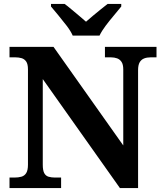

<svg xmlns="http://www.w3.org/2000/svg" viewBox="-20 -951 828 971"><path d="M28.1 0V-53H52.7Q72.8 -53 88.4 -57.4Q104 -61.9 112.7 -75.9Q121.4 -90 121.4 -118.1V-599.9Q121.4 -627 112.5 -639.8Q103.6 -652.6 89.2 -656.8Q74.7 -661 58 -661H28.1V-714H250.6L603.4 -215.5V-599.9Q603.4 -624.7 594.8 -637.8Q586.2 -650.8 572.3 -655.9Q558.4 -661 541.1 -661H510.7V-714H771.5V-661H741.1Q723.2 -661 708.8 -655.4Q694.5 -649.8 686.4 -636Q678.3 -622.1 678.3 -595.9V0H586.4L196.3 -551.1V-118.1Q196.3 -90 203.5 -75.9Q210.8 -61.9 225.1 -57.4Q239.5 -53 258.6 -53H289V0ZM347.7 -771Q337.7 -794 317.4 -820.5Q297.1 -847 275.5 -873Q253.9 -899 237.9 -918V-931H307Q321.4 -920.6 340.7 -904.2Q360 -887.8 380 -871.3Q400 -854.8 415 -841.2Q430 -854.8 450.1 -871.3Q470.1 -887.8 490.2 -904.2Q510.2 -920.6 524 -931H593.2V-918Q578.2 -899 556.1 -873Q534 -847 514.1 -820.5Q494.3 -794 483.3 -771Z"/></svg>

Font: Noto Serif Sinhala
Style: Regular
Weight: 400
Designer: Jelle Bosma - Monotype Design Team
Foundry: Monotype Imaging Inc.
Version: Version 2.006